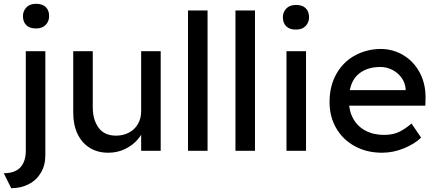

<svg xmlns="http://www.w3.org/2000/svg" viewBox="-51 -795 2303 1012"><path d="M8 197 -31 118Q28 118 56.5 87Q85 56 85 -1V-525H188V24Q188 76 164.5 115.5Q141 155 100 176Q59 197 8 197ZM70 -710Q70 -737 88 -756Q106 -775 139 -775Q173 -775 190.5 -757.5Q208 -740 208 -710Q208 -683 190 -664Q172 -645 139 -645Q105 -645 87.5 -662.5Q70 -680 70 -710Z M693 -525H796V0H693V-110L711 -122Q700 -89 674 -59Q648 -29 608 -9.5Q568 10 519 10Q464 10 422.5 -15.5Q381 -41 358 -88.5Q335 -136 335 -201V-525H438V-229Q438 -164 468.5 -122Q499 -80 561 -80Q597 -80 627.5 -95.5Q658 -111 675.5 -140.5Q693 -170 693 -209Z M940 -740H1043V0H940Z M1190 -740H1293V0H1190Z M1440 -704Q1440 -731 1458 -750Q1476 -769 1509 -769Q1543 -769 1560.5 -751.5Q1578 -734 1578 -704Q1578 -677 1560 -658Q1542 -639 1509 -639Q1475 -639 1457.5 -656.5Q1440 -674 1440 -704ZM1508 0H1459V-525H1562V0Z M2168 -69Q2134 -36 2077.5 -13Q2021 10 1963 10Q1882 10 1819 -24.5Q1756 -59 1721 -119.5Q1686 -180 1686 -257Q1686 -342 1722 -405.5Q1758 -469 1819.5 -502.5Q1881 -536 1954 -537Q2020 -537 2074.5 -504.5Q2129 -472 2160.5 -414Q2192 -356 2192 -282L2191 -238H1762L1739 -320H2102L2087 -303V-327Q2084 -360 2064.5 -386.5Q2045 -413 2015.5 -427.5Q1986 -442 1954 -442Q1878 -442 1833 -399.5Q1788 -357 1788 -264Q1788 -210 1811 -169Q1834 -128 1876 -106Q1918 -84 1973 -84Q2021 -84 2054 -100.5Q2087 -117 2118 -144L2169 -69Z"/></svg>

Font: Lexend
Style: Regular
Weight: 400
Designer: Thomas Jockin
Foundry: Lexend
Version: Version 1.000